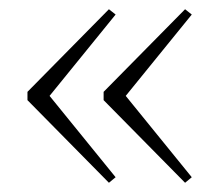

<svg xmlns="http://www.w3.org/2000/svg" viewBox="-20 -433 480 416"><path d="M73 -243 230.5 -49 216 -37 39.5 -216V-234L216 -413L230.5 -401.5L73 -207.5ZM238 -243 395.5 -49 381 -37 204.5 -216V-234L381 -413L395.5 -401.5L238 -207.5Z"/></svg>

Font: Newsreader 16pt 16pt ExtraLight
Style: Regular
Weight: 250
Version: Version 1.003